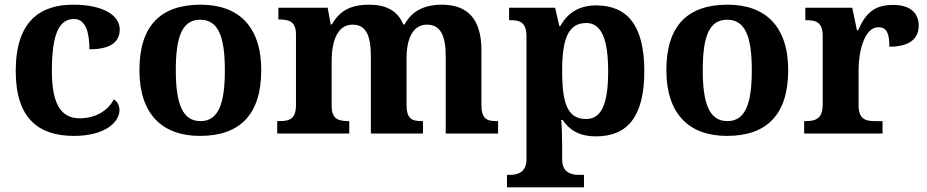

<svg xmlns="http://www.w3.org/2000/svg" viewBox="-20 -569 3949 818"><path d="M295 10C430 10 489 -50 489 -100C489 -118 481 -136 465 -146C442 -100 389 -65 320 -65C236 -65 201 -132 201 -267C201 -438 238 -488 296 -488C346 -488 361 -428 361 -359C466 -359 490 -401 490 -444C490 -503 421 -549 292 -549C154 -549 47 -482 47 -266C47 -61 148 10 295 10Z M832 10C1003 10 1093 -82 1093 -270C1093 -458 995 -549 835 -549C663 -549 574 -458 574 -270C574 -82 672 10 832 10ZM834 -53C757 -53 729 -128 729 -270C729 -413 756 -485 833 -485C910 -485 938 -413 938 -270C938 -128 911 -53 834 -53Z M1161 0H1468V-53H1465C1421 -53 1393 -62 1393 -118V-309C1393 -391 1416 -464 1482 -464C1541 -464 1560 -415 1560 -329V0H1782V-53H1779C1734 -53 1712 -62 1712 -124V-321C1712 -398 1736 -464 1799 -464C1858 -464 1879 -415 1879 -329V0H2102V-53H2098C2053 -53 2031 -62 2031 -124V-356C2031 -491 1969 -549 1863 -549C1786 -549 1734 -521 1704 -465H1698C1674 -524 1624 -549 1553 -549C1471 -549 1426 -521 1394 -465H1389L1376 -536H1166V-486H1169C1213 -486 1241 -477 1241 -421V-122C1241 -62 1214 -53 1169 -53H1161Z M2140 229H2468V176H2446C2417 176 2375 168 2375 111V53C2375 19 2374 -22 2371 -58H2377C2406 -15 2448 12 2519 12C2654 12 2725 -73 2725 -266C2725 -460 2653 -546 2520 -546C2443 -546 2396 -510 2367 -458H2363L2345 -536H2149V-483H2157C2195 -483 2223 -474 2223 -413V111C2223 168 2181 176 2152 176H2140ZM2477 -62C2398 -62 2375 -128 2375 -266C2375 -398 2398 -471 2478 -471C2544 -471 2571 -398 2571 -265C2571 -129 2544 -62 2477 -62Z M3077 10C3248 10 3338 -82 3338 -270C3338 -458 3240 -549 3080 -549C2908 -549 2819 -458 2819 -270C2819 -82 2917 10 3077 10ZM3079 -53C3002 -53 2974 -128 2974 -270C2974 -413 3001 -485 3078 -485C3155 -485 3183 -413 3183 -270C3183 -128 3156 -53 3079 -53Z M3406 0H3740V-53H3708C3668 -53 3638 -61 3638 -120V-273C3638 -350 3663 -453 3722 -453C3759 -453 3769 -425 3769 -370C3848 -370 3894 -399 3894 -460C3894 -511 3861 -548 3785 -548C3703 -548 3667 -511 3636 -440H3631L3611 -536H3411V-483H3414C3458 -483 3485 -474 3485 -415V-125C3485 -62 3455 -53 3410 -53H3406Z"/></svg>

Font: Noto Serif Lao
Style: Bold
Weight: 700
Designer: Monotype Design Team
Foundry: Monotype Imaging Inc.
Version: Version 2.003